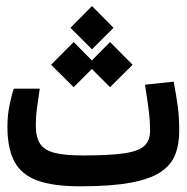

<svg xmlns="http://www.w3.org/2000/svg" viewBox="-20 -622 626 644"><path d="M248.5 2.9Q158.7 2.9 105.2 -16.6Q51.8 -36.1 28.3 -80.1Q4.9 -124 4.9 -197.3Q4.9 -234.9 12 -269.5Q19 -304.2 26.4 -324.7H113.3Q106.9 -281.7 103.5 -256.3Q100.1 -231 100.1 -200.7Q100.1 -162.1 114.3 -140.1Q128.4 -118.2 162.8 -109.4Q197.3 -100.6 258.3 -100.6Q348.6 -100.6 397.5 -107.9Q446.3 -115.2 464.8 -133.3Q483.4 -151.4 483.4 -183.1Q483.4 -215.8 479 -251Q474.6 -286.1 466.3 -337.9L562.5 -348.1Q571.8 -299.3 576.4 -263.7Q581.1 -228 581.1 -182.1Q581.1 -136.7 567.1 -102.1Q553.2 -67.4 517.1 -43.9Q481 -20.5 416 -8.8Q351.1 2.9 248.5 2.9ZM349.1 -329.6 288.1 -390.6 227.1 -329.6 151.4 -404.8 227.1 -481 288.1 -419.4 349.1 -481 424.8 -404.8ZM288.6 -456.5 216.3 -528.8 288.6 -601.6 360.8 -528.8Z"/></svg>

Font: CaskaydiaCove NFP
Style: Regular
Weight: 400
Designer: Aaron Bell
Foundry: Saja Typeworks
Version: Version 2111.001; VTT 6.35;Nerd Fonts 3.1.1